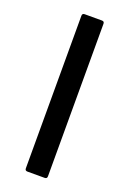

<svg xmlns="http://www.w3.org/2000/svg" viewBox="-130 -703 506 751"><g transform="rotate(20 122.5 -327.5)"><path d="M87 0Q77 0 77 -10V-645Q77 -655 87 -655H159Q169 -655 169 -645V-10Q169 0 159 0Z"/></g></svg>

Font: Sofia Sans Semi Condensed Medium
Style: Regular
Weight: 500
Designer: Botio Nikoltchev, Ani Petrova
Foundry: lettersoup
Version: Version 4.100